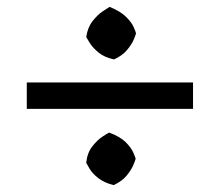

<svg xmlns="http://www.w3.org/2000/svg" viewBox="-20 -518 640 559"><path d="M58 -201V-278H542V-201ZM311 21Q283 14 266 0.5Q249 -13 241 -26.5Q233 -40 231 -44Q234 -73 248.5 -91.5Q263 -110 278 -120Q293 -130 298 -132Q330 -120 346 -104Q362 -88 368 -74Q374 -60 375 -56Q374 -51 368 -37Q362 -23 349 -7Q336 9 311 21ZM312 -345Q284 -351 267 -365Q250 -379 242 -392Q234 -405 231 -410Q235 -438 249.5 -456.5Q264 -475 279 -485Q294 -495 299 -498Q331 -485 347 -469Q363 -453 369 -439.5Q375 -426 376 -421Q375 -416 369 -402Q363 -388 349.5 -372Q336 -356 312 -345Z"/></svg>

Font: Eczar Medium
Style: Regular
Weight: 500
Designer: Vaibhav Singh
Foundry: Rosetta Type Foundry
Version: Version 2.000